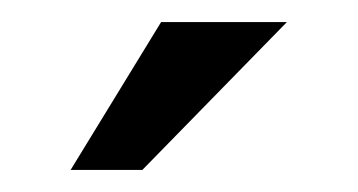

<svg xmlns="http://www.w3.org/2000/svg" viewBox="-20 -640 324 174"><path d="M240 -620 109 -486H44L126 -620Z"/></svg>

Font: Josefin Sans Thin Medium
Style: Regular
Weight: 500
Version: Version 2.000